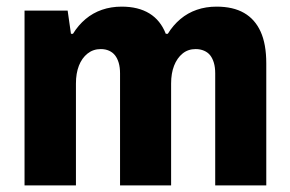

<svg xmlns="http://www.w3.org/2000/svg" viewBox="-20 -559 875 579"><path d="M54 0V-527H184L194 -457H200Q216 -483 238 -501.5Q260 -520 287.5 -529.5Q315 -539 347 -539Q397 -539 430.5 -518.5Q464 -498 480 -457H486Q502 -483 524 -501.5Q546 -520 573.5 -529.5Q601 -539 633 -539Q683 -539 716 -520Q749 -501 766 -463.5Q783 -426 783 -368V0H629V-338Q629 -356 625 -369.5Q621 -383 614 -392Q607 -401 595.5 -406Q584 -411 570 -411Q547 -411 530.5 -397.5Q514 -384 505 -361Q496 -338 496 -307V0H342V-338Q342 -356 338 -369.5Q334 -383 327 -392Q320 -401 309 -406Q298 -411 284 -411Q261 -411 244 -397.5Q227 -384 218 -361Q209 -338 209 -307V0Z"/></svg>

Font: Archivo SemiCondensed ExtraBold
Style: Regular
Weight: 800
Width: 4
Designer: Hector Gatti
Foundry: Omnibus-Type
Version: Version 2.001